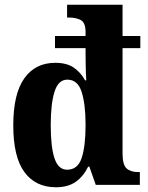

<svg xmlns="http://www.w3.org/2000/svg" viewBox="-20 -780 624 810"><path d="M216 10Q130 10 83 -54Q36 -118 36 -251Q36 -384 82.5 -449.5Q129 -515 213 -515Q262 -515 291.5 -494.5Q321 -474 339 -441H344Q343 -450 342.5 -468.5Q342 -487 341.5 -509Q341 -531 341 -549V-577H212V-628H341V-644Q341 -685 320.5 -695.5Q300 -706 271 -706H263V-760H497V-628H572V-577H497V-132Q497 -85 514 -69.5Q531 -54 563 -54H570V0H384L357 -77H352Q332 -36 299.5 -13Q267 10 216 10ZM263 -64Q308 -64 324.5 -113.5Q341 -163 341 -253Q341 -340 324.5 -392Q308 -444 264 -444Q226 -444 210 -393Q194 -342 194 -252Q194 -160 210 -112Q226 -64 263 -64Z"/></svg>

Font: Noto Serif Tamil Condensed ExtraBold
Style: Regular
Weight: 800
Width: 3
Designer: Indian Type Foundry, Tom Grace, and the Monotype Design Team
Foundry: Monotype Imaging Inc.
Version: Version 2.004; ttfautohint (v1.8.4.7-5d5b)